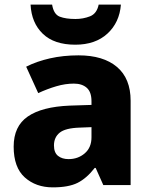

<svg xmlns="http://www.w3.org/2000/svg" viewBox="-20 -799 654 829"><path d="M319 -560Q426 -560 485 -510Q544 -460 544 -364V0H426L393 -74H389Q354 -29 315 -9.5Q276 10 208 10Q135 10 87 -33Q39 -76 39 -166Q39 -254 100 -296Q161 -338 281 -343L375 -346V-362Q375 -402 354.5 -420Q334 -438 299 -438Q262 -438 223 -426.5Q184 -415 145 -397L93 -511Q138 -534 195.5 -547Q253 -560 319 -560ZM324 -248Q262 -246 237.5 -226Q213 -206 213 -171Q213 -140 230.5 -126Q248 -112 276 -112Q317 -112 346 -137Q375 -162 375 -206V-250ZM502 -779Q496 -702 444 -654Q392 -606 305 -606Q214 -606 165 -653Q116 -700 112 -779H205Q212 -737 238 -727Q264 -717 306 -717Q339 -717 368.5 -728.5Q398 -740 406 -779Z"/></svg>

Font: Noto Sans Thaana ExtraBold
Style: Regular
Weight: 800
Designer: David Williams
Foundry: Google Inc.
Version: Version 3.001; ttfautohint (v1.8.4.7-5d5b)